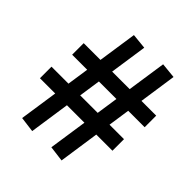

<svg xmlns="http://www.w3.org/2000/svg" viewBox="-197 -861 999 999"><g transform="rotate(45 302.5 -361.0)"><path d="M412.5 2.5 326.5 -8.5 432.5 -725 517.5 -716.5ZM30.5 -220.5V-305.5H564V-220.5ZM196.5 2.5 111.5 -8.5 217.5 -725 302 -716.5ZM62.5 -425.5V-510.5H596V-425.5Z"/></g></svg>

Font: Public Sans Thin ExtraBold
Style: Italic
Weight: 800
Italic angle: -8°
Version: Version 2.001